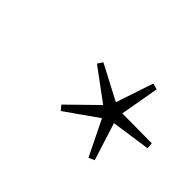

<svg xmlns="http://www.w3.org/2000/svg" viewBox="-68 -819 578 578"><g transform="rotate(45 221.0 -530.0)"><path d="M355 -390.5 336.5 -382.5 281 -495.5 178 -423 165.5 -438 255.5 -526 154 -601 165 -617.5 276.5 -559 316.5 -678.5 336 -673.5 314 -549 440.5 -548 442 -528.5 317 -510.5Z"/></g></svg>

Font: Newsreader 24pt Light
Style: Italic
Weight: 300
Italic angle: -17°
Designer: Hugues Gentile
Foundry: Production Type
Version: Version 1.003